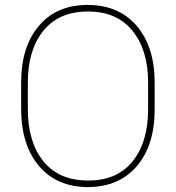

<svg xmlns="http://www.w3.org/2000/svg" viewBox="-20 -741 706 771"><path d="M574.7 -409.7Q574.7 -540.5 511.7 -617.7Q449.2 -694.8 333 -694.8Q216.8 -694.8 154.3 -617.7Q91.8 -540.5 91.8 -409.7V-302.2Q91.8 -170.4 154.3 -93.3Q216.8 -16.1 333.5 -16.1Q449.7 -15.6 512.2 -92.8Q574.7 -169.9 574.7 -302.2ZM601.1 -302.2Q601.1 -158.2 529.8 -74.2Q458 9.8 333 10.3Q208 9.8 136.7 -74.2Q65.4 -158.2 64.9 -302.2V-408.7Q64.5 -552.2 135.7 -636.7Q207 -721.2 332 -721.2Q457 -721.2 529.3 -636.7Q601.1 -552.2 601.1 -408.7Z"/></svg>

Font: Roboto-Thin
Style: Regular
Weight: 250
Designer: Google
Version: Version 1.100141; 2013; ttfautohint (v0.94.14-c901) -l 8 -r 